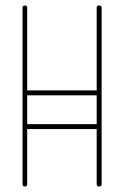

<svg xmlns="http://www.w3.org/2000/svg" viewBox="-20 -679 451 699"><path d="M62 -651Q62 -659 71 -659Q79 -659 79 -651V-350H332V-651Q332 -659 341 -659Q350 -659 350 -651V-9Q350 0 341 0Q332 0 332 -9V-209H79V-9Q79 0 71 0Q62 0 62 -9ZM79 -227H332V-332H79Z"/></svg>

Font: Libertine Sup Thin
Style: Regular
Weight: 100
Designer: Bastien Sozeau
Foundry: NBR — Bastien Sozeau
Version: Version 2.003; ttfautohint (v1.8.4.7-5d5b);gftools[0.9.33]